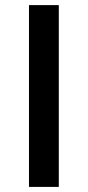

<svg xmlns="http://www.w3.org/2000/svg" viewBox="-20 -734 345 754"><path d="M93.8 0V-713.9H210.9V0Z"/></svg>

Font: Open Sans SemiBold
Style: Regular
Weight: 600
Designer: Monotype Design Team
Foundry: Monotype Imaging Inc.
Version: Version 3.003; ttfautohint (v1.8.4)